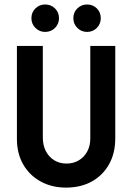

<svg xmlns="http://www.w3.org/2000/svg" viewBox="-20 -832 596 865"><path d="M277.8 13.2Q213.9 13.2 163.9 -13.9Q113.9 -41 85.1 -90.3Q56.2 -139.6 56.2 -206.9V-625H172.9V-212.5Q172.9 -177.1 186.8 -150.7Q200.7 -124.3 224.7 -109.7Q248.6 -95.1 279.9 -95.1Q310.4 -95.1 334.7 -109.4Q359 -123.6 372.9 -149.3Q386.8 -175 386.8 -208.3V-625H499.3V-209Q499.3 -141 470.8 -91Q442.4 -41 392.7 -13.9Q343.1 13.2 277.8 13.2ZM372.2 -688.2Q346.5 -688.2 328.5 -706.2Q310.4 -724.3 310.4 -750Q310.4 -776.4 328.5 -794.1Q346.5 -811.8 372.2 -811.8Q398.6 -811.8 416.3 -794.1Q434 -776.4 434 -750Q434 -724.3 416.3 -706.2Q398.6 -688.2 372.2 -688.2ZM183.3 -688.2Q157.6 -688.2 139.6 -706.2Q121.5 -724.3 121.5 -750Q121.5 -776.4 139.6 -794.1Q157.6 -811.8 183.3 -811.8Q209.7 -811.8 227.8 -794.1Q245.8 -776.4 245.8 -750Q245.8 -724.3 227.8 -706.2Q209.7 -688.2 183.3 -688.2Z"/></svg>

Font: Afacad Flux SemiBold
Style: Regular
Weight: 600
Designer: Kristian Moeller
Foundry: Dicotype
Version: Version 1.100